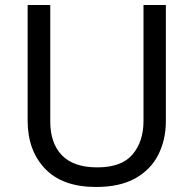

<svg xmlns="http://www.w3.org/2000/svg" viewBox="-20 -734 771 764"><path d="M640 -252Q640 -178 610 -118.5Q580 -59 518.5 -24.5Q457 10 362 10Q229 10 159.5 -62.5Q90 -135 90 -254V-714H180V-251Q180 -164 226.5 -116Q273 -68 367 -68Q464 -68 507.5 -119.5Q551 -171 551 -252V-714H640Z"/></svg>

Font: Noto Sans Palmyrene
Style: Regular
Weight: 400
Designer: Monotype Design Team
Foundry: Monotype Imaging Inc.
Version: Version 2.001; ttfautohint (v1.8.4.7-5d5b)